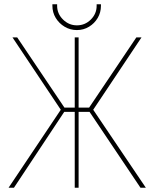

<svg xmlns="http://www.w3.org/2000/svg" viewBox="-20 -874 718 894"><path d="M450 -854H430V-847Q430 -810 403 -783Q376 -756 338 -756Q301 -756 273.5 -783Q246 -810 246 -847V-854H224V-847Q224 -816 239.5 -790.5Q255 -765 281 -749.5Q307 -734 338 -734Q369 -734 394.5 -749.5Q420 -765 435 -790.5Q450 -816 450 -847ZM634 0H659L414 -363L639 -700H615L395 -373H346V-700H328V-373H280L60 -700H38L263 -363L20 0H45L279 -353H328V0H346V-353H397Z"/></svg>

Font: Advent Pro Thin
Style: Regular
Weight: 250
Version: Version 3.000